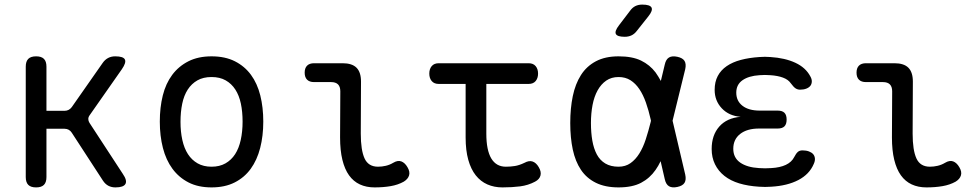

<svg xmlns="http://www.w3.org/2000/svg" viewBox="-20 -805 4240 835"><path d="M137 10Q114 10 103 -1Q92 -12 92 -35V-515Q92 -538 103 -549Q114 -560 137 -560Q160 -560 171 -549Q182 -538 182 -515V-323H260Q270 -323 278 -327Q286 -331 292 -339L427 -532Q437 -546 450.5 -553Q464 -560 481 -560Q516 -560 523 -546.5Q530 -533 510 -504L370 -304Q364 -296 364 -287.5Q364 -279 369 -271L514 -49Q534 -20 525.5 -5Q517 10 482 10Q465 10 451.5 3Q438 -4 428 -19L292 -228Q287 -236 279 -240.5Q271 -245 261 -245H182V-35Q182 -12 171 -1Q160 10 137 10Z M900 10Q842 10 800 -11.5Q758 -33 730 -71Q702 -109 688.5 -161.5Q675 -214 675 -276Q675 -338 688 -390Q701 -442 729 -479.5Q757 -517 799.5 -538.5Q842 -560 900 -560Q959 -560 1001.5 -538.5Q1044 -517 1071.5 -479.5Q1099 -442 1112 -390Q1125 -338 1125 -276Q1125 -214 1111.5 -161.5Q1098 -109 1070.5 -71Q1043 -33 1000.5 -11.5Q958 10 900 10ZM900 -80Q935 -80 960.5 -94.5Q986 -109 1002.5 -134.5Q1019 -160 1027 -196.5Q1035 -233 1035 -276Q1035 -319 1027.5 -354.5Q1020 -390 1003.5 -415.5Q987 -441 961.5 -455.5Q936 -470 900 -470Q864 -470 838.5 -455.5Q813 -441 796.5 -415.5Q780 -390 772.5 -354Q765 -318 765 -275Q765 -232 773 -196Q781 -160 797.5 -134.5Q814 -109 839.5 -94.5Q865 -80 900 -80Z M1549 -224Q1549 -152 1565.5 -116Q1582 -80 1624 -80Q1641 -80 1658 -84Q1675 -88 1690 -97Q1710 -109 1725.5 -103Q1741 -97 1752 -78Q1764 -58 1759 -42Q1754 -26 1736 -15Q1711 -1 1679 4.5Q1647 10 1609 10Q1573 10 1545 -3Q1517 -16 1498 -42.5Q1479 -69 1469 -110Q1459 -151 1459 -207L1460 -408Q1460 -428 1450 -438Q1440 -448 1420 -448H1346Q1326 -448 1315.5 -458.5Q1305 -469 1305 -489Q1305 -509 1315.5 -519.5Q1326 -530 1346 -530H1470Q1511 -530 1530.5 -510.5Q1550 -491 1550 -450Z M2279 -530Q2299 -530 2309.5 -517.5Q2320 -505 2320 -485Q2320 -465 2309.5 -452.5Q2299 -440 2279 -440H2095V-224Q2095 -152 2116.5 -116Q2138 -80 2180 -80Q2200 -80 2219 -83Q2238 -86 2261 -97Q2281 -108 2296.5 -102.5Q2312 -97 2323 -78Q2335 -58 2330.5 -41.5Q2326 -25 2307 -15Q2277 1 2242 5.5Q2207 10 2165 10Q2129 10 2099.5 -3Q2070 -16 2049 -42.5Q2028 -69 2016.5 -110Q2005 -151 2005 -207V-440H1888Q1868 -440 1857.5 -452.5Q1847 -465 1847 -485Q1847 -505 1857.5 -517.5Q1868 -530 1888 -530Z M2749 -670Q2739 -657 2726 -651Q2713 -645 2697 -645Q2665 -645 2658.5 -657Q2652 -669 2672 -695L2720 -758Q2730 -772 2743 -778.5Q2756 -785 2773 -785Q2807 -785 2813.5 -772Q2820 -759 2799 -733ZM2960 -46Q2965 -23 2957 -10Q2949 3 2926 8Q2903 13 2889.5 5Q2876 -3 2871 -26L2853 -104Q2843 -83 2831 -66Q2806 -30 2768 -10Q2730 10 2670 10Q2612 10 2571.5 -10Q2531 -30 2506.5 -66.5Q2482 -103 2471 -154.5Q2460 -206 2460 -270Q2460 -334 2471 -387Q2482 -440 2506.5 -478.5Q2531 -517 2571.5 -538.5Q2612 -560 2670 -560Q2730 -560 2768 -541.5Q2806 -523 2831 -490Q2843 -473 2854 -453L2871 -524Q2876 -547 2889.5 -555Q2903 -563 2926 -558Q2949 -553 2957 -540Q2965 -527 2960 -504L2905 -280ZM2811 -280 2810 -285Q2801 -325 2789 -359Q2777 -393 2760.5 -417.5Q2744 -442 2722 -456Q2700 -470 2670 -470Q2639 -470 2616.5 -454.5Q2594 -439 2579 -412Q2564 -385 2557 -348.5Q2550 -312 2550 -270Q2550 -228 2556 -193.5Q2562 -159 2575.5 -133.5Q2589 -108 2612.5 -94Q2636 -80 2670 -80Q2700 -80 2722 -95.5Q2744 -111 2760.5 -137.5Q2777 -164 2788.5 -199.5Q2800 -235 2810 -275Z M3504 -473Q3511 -461 3510.5 -450Q3510 -439 3504 -431.5Q3498 -424 3486.5 -419.5Q3475 -415 3459 -415Q3454 -415 3449 -416.5Q3444 -418 3439.5 -421Q3435 -424 3430 -429.5Q3425 -435 3419 -443Q3408 -459 3385 -467.5Q3362 -476 3330 -478Q3318 -479 3306.5 -479Q3295 -479 3283 -478Q3236 -475 3209 -456Q3182 -437 3182 -402Q3182 -366 3209 -345Q3236 -324 3284 -324H3362Q3382 -324 3391.5 -314.5Q3401 -305 3401 -285Q3401 -265 3391.5 -255.5Q3382 -246 3362 -246H3281Q3229 -246 3199 -222.5Q3169 -199 3169 -158Q3169 -119 3199 -98Q3229 -77 3281 -74Q3294 -73 3307.5 -73Q3321 -73 3334 -74Q3372 -76 3397.5 -88Q3423 -100 3434 -122Q3438 -130 3442 -135.5Q3446 -141 3450 -144.5Q3454 -148 3459 -149.5Q3464 -151 3470 -151Q3486 -151 3498 -146.5Q3510 -142 3516.5 -134.5Q3523 -127 3524 -116Q3525 -105 3519 -92Q3500 -47 3452 -22Q3404 3 3334 7Q3321 8 3307.5 8Q3294 8 3281 7Q3233 4 3195 -7.5Q3157 -19 3130.5 -40Q3104 -61 3089.5 -90.5Q3075 -120 3075 -157Q3075 -217 3108 -254.5Q3141 -292 3201 -297Q3150 -301 3119 -334Q3088 -367 3088 -414Q3088 -449 3101.5 -474.5Q3115 -500 3140.5 -517.5Q3166 -535 3202 -544.5Q3238 -554 3283 -557Q3295 -558 3306.5 -558Q3318 -558 3330 -557Q3394 -553 3439 -532Q3484 -511 3504 -473Z M3949 -224Q3949 -152 3965.5 -116Q3982 -80 4024 -80Q4041 -80 4058 -84Q4075 -88 4090 -97Q4110 -109 4125.5 -103Q4141 -97 4152 -78Q4164 -58 4159 -42Q4154 -26 4136 -15Q4111 -1 4079 4.5Q4047 10 4009 10Q3973 10 3945 -3Q3917 -16 3898 -42.5Q3879 -69 3869 -110Q3859 -151 3859 -207L3860 -408Q3860 -428 3850 -438Q3840 -448 3820 -448H3746Q3726 -448 3715.5 -458.5Q3705 -469 3705 -489Q3705 -509 3715.5 -519.5Q3726 -530 3746 -530H3870Q3911 -530 3930.5 -510.5Q3950 -491 3950 -450Z"/></svg>

Font: Maple Mono NL
Style: Regular
Weight: 400
Monospace: yes
Designer: subframe7536
Version: Version 7.000